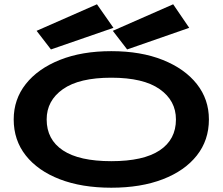

<svg xmlns="http://www.w3.org/2000/svg" viewBox="-20 -866 1040 897"><path d="M500 11Q362 11 259.5 -28.5Q157 -68 100.5 -139.5Q44 -211 44 -308Q44 -402 100.5 -473.5Q157 -545 259.5 -586Q362 -627 500 -627Q638 -627 740.5 -586Q843 -545 899.5 -473.5Q956 -402 956 -308Q956 -211 899.5 -139.5Q843 -68 740.5 -28.5Q638 11 500 11ZM500 -113Q650 -113 726 -163.5Q802 -214 802 -308Q802 -396 726 -449.5Q650 -503 500 -503Q350 -503 274 -449.5Q198 -396 198 -308Q198 -214 274 -163.5Q350 -113 500 -113ZM574 -635 507 -722 789 -846 864 -736ZM218 -635 151 -722 433 -846 510 -736Z"/></svg>

Font: Inconsolata UltraExpanded Black
Style: Regular
Weight: 900
Width: 9
Monospace: yes
Designer: Raph Levien, Cyreal, Brenton Simpson
Foundry: Raph Levien, Cyreal, Google
Version: Version 3.001; ttfautohint (v1.8.2.53-6de2)